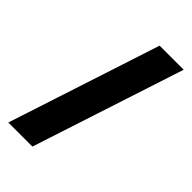

<svg xmlns="http://www.w3.org/2000/svg" viewBox="-209 -732 795 795"><g transform="rotate(45 188.5 -334.0)"><path d="M150 0 368 -668H227L9 0Z"/></g></svg>

Font: Gantari ExtraBold
Style: Regular
Weight: 800
Designer: Anugrah Pasau
Foundry: Lafontype
Version: Version 1.000